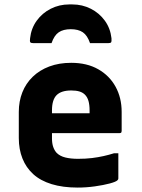

<svg xmlns="http://www.w3.org/2000/svg" viewBox="-20 -836 640 868"><path d="M302 -552Q373 -552 424 -523Q475 -494 502.5 -444Q530 -394 530 -330V-244Q530 -241 529 -238.5Q528 -236 525.5 -235Q523 -234 520 -234H300Q283 -234 265 -234Q247 -234 230 -234H185V-324H385Q385 -328 385 -330.5Q385 -333 385 -337Q385 -362 380 -379.5Q375 -397 364 -408Q354 -418 339 -422.5Q324 -427 302 -427Q257 -427 236 -406Q215 -385 215 -337V-210Q215 -188 220.5 -172Q226 -156 236 -145Q251 -130 275.5 -124Q300 -118 332 -118Q368 -118 396 -121.5Q424 -125 448.5 -130.5Q473 -136 495 -143H515Q515 -115 515 -86.5Q515 -58 515 -29Q515 -27 514 -25Q513 -23 511 -21Q504 -14 476 -6.5Q448 1 409 6.5Q370 12 331 12Q264 12 213.5 -3.5Q163 -19 130.5 -48.5Q98 -78 81.5 -119.5Q65 -161 65 -212V-330Q65 -378 81 -418.5Q97 -459 128 -489Q159 -519 203 -535.5Q247 -552 302 -552ZM300 -704Q266 -704 245.5 -690Q225 -676 213 -641Q192 -641 171.5 -641Q151 -641 130 -641Q120 -641 117 -645Q114 -649 116 -663Q121 -708 146 -742.5Q171 -777 209.5 -796.5Q248 -816 293 -816H307Q352 -816 390.5 -796.5Q429 -777 454 -742.5Q479 -708 484 -663Q485 -649 482.5 -645Q480 -641 470 -641Q449 -641 428.5 -641Q408 -641 387 -641Q375 -676 354.5 -690Q334 -704 300 -704Z"/></svg>

Font: Recursive Monospace ExtraBold
Style: Regular
Weight: 800
Version: Version 1.047